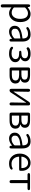

<svg xmlns="http://www.w3.org/2000/svg" viewBox="2097 -2691 826 5060"><g transform="rotate(90 2510.0 -161.0)"><path d="M135 232Q95 232 95 184V-493Q95 -540 128 -542Q160 -544 166 -497L168 -483Q169 -477 170.5 -477Q172 -477 184 -487Q268 -554 346 -554Q450 -554 506 -480Q562 -406 562 -279Q562 -145 491 -64Q424 13 326 13Q254 13 178 -47Q174 -50 174 -45L176 184Q176 232 135 232ZM477 -278Q477 -485 327 -485Q260 -485 186 -417Q176 -407 176 -393V-129Q176 -115 186 -106Q244 -56 315 -56Q386 -56 431.5 -116.5Q477 -177 477 -278Z M816 13Q747 13 704 -26Q659 -68 659 -139Q659 -227 740 -275Q818 -321 988 -340Q994 -341 994 -348Q996 -486 879 -486Q800 -486 757 -456Q717 -428 699 -455Q680 -482 721 -508Q790 -554 892 -554Q986 -554 1033 -493Q1075 -438 1075 -335V-47Q1075 0 1042 2Q1008 4 1003 -43L1002 -60Q1001 -66 999.5 -66Q998 -66 986 -56Q905 13 816 13ZM838 -53Q878 -53 916 -72Q951 -90 984 -119Q994 -128 994 -142V-281Q994 -286 989 -285Q855 -270 815 -247Q794 -235 774 -223Q738 -201 738 -144Q738 -98 749 -89Q767 -74 786 -59Q794 -53 838 -53Z M1404 13Q1284 13 1235 -27Q1198 -58 1219 -82Q1239 -107 1276 -76Q1305 -52 1397 -52Q1456 -52 1496.5 -80.5Q1537 -109 1537 -155Q1537 -252 1391 -252H1366Q1318 -252 1318 -282Q1318 -312 1366 -312H1378Q1445 -312 1480 -335.5Q1515 -359 1515 -401.5Q1515 -444 1483.5 -466Q1452 -488 1399 -488Q1353 -488 1316 -475Q1285 -464 1267.5 -452Q1250 -440 1231 -466Q1212 -492 1251 -520Q1296 -554 1403 -554Q1484 -554 1537 -518Q1595 -479 1595 -410Q1595 -370 1571 -337.5Q1547 -305 1514 -292Q1505 -288 1505 -285.5Q1505 -283 1513 -281Q1556 -271 1586 -239Q1619 -203 1619 -148Q1619 -77 1556 -32Q1493 13 1404 13Z M1806 0Q1758 0 1758 -48V-492Q1758 -540 1806 -540H1962Q2158 -540 2158 -404Q2158 -316 2076 -291Q2068 -288 2068 -286Q2068 -284 2076 -282Q2181 -258 2181 -155Q2181 -77 2122 -37Q2068 0 1970 0ZM1837 -65Q1837 -60 1842 -60H1960Q2101 -60 2101 -159Q2101 -203 2063 -227.5Q2025 -252 1953 -252H1842Q1837 -252 1837 -247ZM1837 -317Q1837 -312 1842 -312H1945Q2078 -312 2078 -396.5Q2078 -481 1953 -481H1842Q1837 -481 1837 -476Z M2359 0Q2321 0 2321 -48V-492Q2321 -540 2360 -540Q2400 -539 2399 -491L2392 -109Q2392 -104 2394 -104Q2396 -104 2403 -114L2661 -507Q2682 -540 2720 -540Q2758 -540 2758 -492V-48Q2758 0 2719 0Q2679 -1 2680 -49L2687 -431Q2687 -436 2685 -436Q2683 -436 2676 -426L2418 -33Q2396 0 2359 0Z M2996 0Q2948 0 2948 -48V-492Q2948 -540 2996 -540H3152Q3348 -540 3348 -404Q3348 -316 3266 -291Q3258 -288 3258 -286Q3258 -284 3266 -282Q3371 -258 3371 -155Q3371 -77 3312 -37Q3258 0 3160 0ZM3027 -65Q3027 -60 3032 -60H3150Q3291 -60 3291 -159Q3291 -203 3253 -227.5Q3215 -252 3143 -252H3032Q3027 -252 3027 -247ZM3027 -317Q3027 -312 3032 -312H3135Q3268 -312 3268 -396.5Q3268 -481 3143 -481H3032Q3027 -481 3027 -476Z M3633 13Q3564 13 3521 -26Q3476 -68 3476 -139Q3476 -227 3557 -275Q3635 -321 3805 -340Q3811 -341 3811 -348Q3813 -486 3696 -486Q3617 -486 3574 -456Q3534 -428 3516 -455Q3497 -482 3538 -508Q3607 -554 3709 -554Q3803 -554 3850 -493Q3892 -438 3892 -335V-47Q3892 0 3859 2Q3825 4 3820 -43L3819 -60Q3818 -66 3816.5 -66Q3815 -66 3803 -56Q3722 13 3633 13ZM3655 -53Q3695 -53 3733 -72Q3768 -90 3801 -119Q3811 -128 3811 -142V-281Q3811 -286 3806 -285Q3672 -270 3632 -247Q3611 -235 3591 -223Q3555 -201 3555 -144Q3555 -98 3566 -89Q3584 -74 3603 -59Q3611 -53 3655 -53Z M4284 13Q4174 13 4103 -62Q4028 -140 4028 -270Q4028 -396 4102 -478Q4172 -554 4269 -554Q4370 -554 4426 -486.5Q4482 -419 4482 -326Q4482 -301 4480 -277Q4478 -252 4431 -252H4114Q4109 -252 4109 -247Q4113 -162 4163 -107Q4213 -52 4294 -52Q4366 -52 4389 -67Q4429 -94 4446 -69Q4463 -43 4422 -17Q4375 13 4284 13ZM4108 -317Q4108 -312 4113 -312H4405Q4410 -312 4410 -317Q4410 -397 4373.5 -442.5Q4337 -488 4270 -488Q4208 -488 4163 -442Q4116 -393 4108 -317Z M4767 0Q4726 0 4726 -48V-468Q4726 -473 4721 -473H4590Q4542 -473 4542 -507Q4542 -540 4590 -540H4943Q4991 -540 4991 -507Q4991 -473 4943 -473H4812Q4807 -473 4807 -468V-48Q4807 0 4767 0Z"/></g></svg>

Font: Resource Han Rounded KR Normal
Style: Regular
Weight: 350
Designer: Cyano Hao (round all glyphs); Ryoko NISHIZUKA 西塚涼子 (kana, bopomofo & ideographs); Paul D. Hunt (Latin, Greek & Cyrillic)
Foundry: Cyano Hao
Version: 0.990